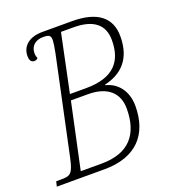

<svg xmlns="http://www.w3.org/2000/svg" viewBox="-133 -813 818 912"><g transform="rotate(-20 276.0 -357.0)"><path d="M-2 0H239C400 0 480 -89 480 -233C480 -309 438 -360 379 -374V-377C467 -397 526 -454 526 -568C526 -662 464 -714 334 -714H184C115 -714 79 -678 79 -630C79 -611 85 -597 103 -597C110 -597 116 -600 121 -606C117 -613 115 -621 115 -632C115 -667 140 -690 179 -690C208 -690 218 -686 218 -660C218 -651 215 -630 209 -599L105 -110C88 -29 75 -25 26 -25H4ZM288 -392H207L268 -684H331C432 -684 482 -643 482 -565C482 -459 430 -392 288 -392ZM235 -30H130L201 -362H287C385 -362 437 -315 437 -235C437 -109 378 -30 235 -30Z"/></g></svg>

Font: Noto Serif Condensed ExtraLight
Style: Italic
Weight: 200
Width: 3
Italic angle: -12°
Designer: Monotype Design Team
Foundry: Monotype Imaging Inc.
Version: Version 2.013